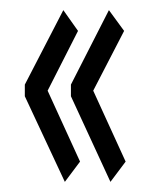

<svg xmlns="http://www.w3.org/2000/svg" viewBox="-20 -420 290 379"><path d="M108 -61 29 -230V-253L105 -400L134 -359L74 -241L138 -101ZM198 -61 120 -230V-253L195 -400L225 -359L164 -241L228 -101Z"/></svg>

Font: Inconsolata UltraCondensed
Style: Regular
Weight: 400
Width: 1
Monospace: yes
Designer: Raph Levien, Cyreal, Brenton Simpson
Foundry: Raph Levien, Cyreal, Google
Version: Version 3.000; ttfautohint (v1.8.2.53-6de2)